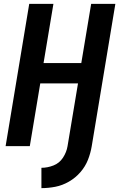

<svg xmlns="http://www.w3.org/2000/svg" viewBox="-20 -755 616 992"><path d="M194 217Q230 217 266 210Q302 203 336 183.5Q370 164 395.5 134.5Q421 105 434.5 70.5Q448 36 454 0L576 -735H451L400 -429H205L256 -735H131L9 0H134L188 -324H383L329 0Q324 31 305.5 59.5Q287 88 256 100Q225 112 194 112Z"/></svg>

Font: Iosevka Sparkle Oblique
Style: Bold
Weight: 700
Italic angle: -9°
Designer: Belleve Invis
Foundry: Belleve Invis
Version: Version 4.5.0; ttfautohint (v1.8.3)